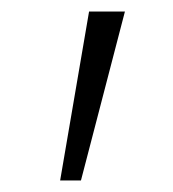

<svg xmlns="http://www.w3.org/2000/svg" viewBox="-20 -720 300 332"><path d="M134 -700 84 -408H120L196 -700Z"/></svg>

Font: Jost-300-LightPL
Style: Regular
Weight: 300
Version: Version 3.300; ttfautohint (v0.97) -l 8 -r 50 -G 200 -x 14 -